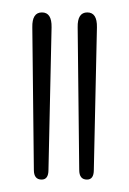

<svg xmlns="http://www.w3.org/2000/svg" viewBox="-20 -790 208 309"><path d="M120 -501Q107.5 -501 107.5 -516.5L105 -746Q104.5 -770 120.5 -770Q136.5 -770 136 -746L131 -516.5Q131 -501 120 -501ZM47 -501Q34.5 -501 34.5 -516.5L32 -746Q31.5 -770 47.5 -770Q63.5 -770 63 -746L58 -516.5Q58 -501 47 -501Z"/></svg>

Font: Fraunces 144pt SuperSoft Thin
Style: Regular
Weight: 100
Version: Version 1.000;[0bf87f6ff]